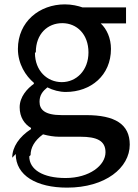

<svg xmlns="http://www.w3.org/2000/svg" viewBox="-20 -570 631 879"><path d="M52 135C52 234 148 289 287 289C463 289 574 198 574 92C574 -1 507 -43 374 -43H262C185 -43 161 -68 161 -104C161 -135 176 -153 197 -170C222 -157 253 -149 281 -149C396 -149 488 -225 488 -346C488 -395 469 -437 441 -463H557V-536H358C338 -543 309 -550 277 -550C161 -550 62 -471 62 -346C62 -277 98 -222 135 -191V-186C105 -165 70 -127 70 -79C70 -33 92 -2 122 16V21C68 56 36 103 36 152ZM120 140C120 107 137 74 177 45C202 52 229 56 250 56H348C423 56 463 74 463 127C463 187 390 245 280 245C176 245 114 206 114 146ZM144 -331C144 -415 198 -464 265 -464C332 -464 385 -413 385 -330C385 -247 329 -194 263 -194C196 -194 140 -246 140 -328Z"/></svg>

Font: GenEiGothic-pro-Regular
Style: Regular
Weight: 400
Designer: Ryoko NISHIZUKA (kana & ideographs); Paul D. Hunt (Latin, Greek & Cyrillic); Wenlong ZHANG (bopomofo); Sandoll Communica
Foundry: Adobe Systems Incorporated; o_tamon
Version: Version 1.000.140830